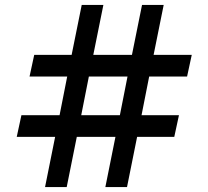

<svg xmlns="http://www.w3.org/2000/svg" viewBox="-20 -760 847 780"><path d="M48 -204H204L163 0H251L292 -204H449L408 0H496L537 -204H688L707 -292H555L586 -449H740L759 -537H604L645 -740H557L516 -537H359L400 -740H312L271 -537H119L100 -449H253L222 -292H67ZM310 -292 341 -449H498L467 -292Z"/></svg>

Font: Be Vietnam Pro
Style: Regular
Weight: 400
Designer: Lam Bao, Tony Le, Vietanh Nguyen
Foundry: Yellow Type Foundry
Version: Version 1.002